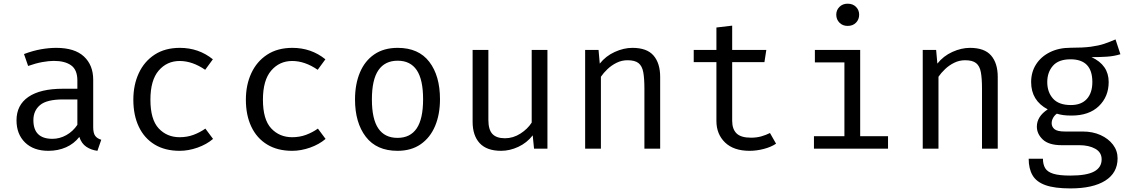

<svg xmlns="http://www.w3.org/2000/svg" viewBox="-20 -813 6194 1050"><path d="M489.7 -117.9Q489.7 -85.1 500.5 -70.3Q511.3 -55.4 533.8 -48.7L512.8 11.8Q477.9 7.2 451.8 -10.5Q425.6 -28.2 413.8 -64.1Q384.6 -26.7 340.8 -7.4Q296.9 11.8 244.6 11.8Q163.6 11.8 116.9 -33.8Q70.3 -79.5 70.3 -154.9Q70.3 -238.5 135.4 -283.1Q200.5 -327.7 323.6 -327.7H403.1V-372.8Q403.1 -431.3 369 -455.6Q334.9 -480 274.4 -480Q247.7 -480 211.8 -473.6Q175.9 -467.2 133.8 -452.3L111.3 -517.4Q160.5 -535.9 204.4 -543.6Q248.2 -551.3 287.7 -551.3Q388.2 -551.3 439 -504.1Q489.7 -456.9 489.7 -376.9ZM266.7 -53.8Q306.7 -53.8 342.8 -74.1Q379 -94.4 403.1 -130.3V-269.2H325.1Q235.9 -269.2 199.2 -238.5Q162.6 -207.7 162.6 -155.9Q162.6 -53.8 266.7 -53.8Z M962.6 -62.6Q1003.1 -62.6 1038.2 -75.6Q1073.3 -88.7 1103.1 -109.7L1145.1 -53.3Q1109.7 -23.1 1060 -5.6Q1010.3 11.8 962.6 11.8Q882.1 11.8 825.4 -22.8Q768.7 -57.4 739 -120.3Q709.2 -183.1 709.2 -267.7Q709.2 -348.7 739 -412.8Q768.7 -476.9 825.6 -514.1Q882.6 -551.3 963.6 -551.3Q1066.7 -551.3 1144.1 -488.7L1102.1 -431.3Q1031.8 -479.5 962.6 -479.5Q892.8 -479.5 847.7 -426.9Q802.6 -374.4 802.6 -267.7Q802.6 -159.5 847.7 -111Q892.8 -62.6 962.6 -62.6Z M1577.9 -62.6Q1618.5 -62.6 1653.6 -75.6Q1688.7 -88.7 1718.5 -109.7L1760.5 -53.3Q1725.1 -23.1 1675.4 -5.6Q1625.6 11.8 1577.9 11.8Q1497.4 11.8 1440.8 -22.8Q1384.1 -57.4 1354.4 -120.3Q1324.6 -183.1 1324.6 -267.7Q1324.6 -348.7 1354.4 -412.8Q1384.1 -476.9 1441 -514.1Q1497.9 -551.3 1579 -551.3Q1682.1 -551.3 1759.5 -488.7L1717.4 -431.3Q1647.2 -479.5 1577.9 -479.5Q1508.2 -479.5 1463.1 -426.9Q1417.9 -374.4 1417.9 -267.7Q1417.9 -159.5 1463.1 -111Q1508.2 -62.6 1577.9 -62.6Z M2154.9 -551.3Q2269.2 -551.3 2327.7 -474.9Q2386.2 -398.5 2386.2 -270.3Q2386.2 -187.7 2359.5 -124.1Q2332.8 -60.5 2281 -24.4Q2229.2 11.8 2153.8 11.8Q2039.5 11.8 1980.5 -65.1Q1921.5 -142.1 1921.5 -269.2Q1921.5 -352.3 1948.2 -416.2Q1974.9 -480 2026.9 -515.6Q2079 -551.3 2154.9 -551.3ZM2154.9 -481Q2085.1 -481 2049.5 -429.2Q2013.8 -377.4 2013.8 -269.2Q2013.8 -162.1 2049 -110.5Q2084.1 -59 2153.8 -59Q2223.6 -59 2258.7 -110.8Q2293.8 -162.6 2293.8 -270.3Q2293.8 -377.9 2259 -429.5Q2224.1 -481 2154.9 -481Z M2650.8 -540V-157.4Q2650.8 -104.1 2672.8 -80.5Q2694.9 -56.9 2741.5 -56.9Q2786.2 -56.9 2825.9 -82.3Q2865.6 -107.7 2887.7 -142.6V-540H2973.8V0H2900.5L2893.3 -72.8Q2861.5 -31.8 2814.6 -10Q2767.7 11.8 2720.5 11.8Q2642.1 11.8 2603.3 -30Q2564.6 -71.8 2564.6 -147.2V-540Z M3180 0V-540H3253.3L3260 -465.1Q3292.8 -506.7 3342.1 -529Q3391.3 -551.3 3438.5 -551.3Q3517.9 -551.3 3554.1 -509.2Q3590.3 -467.2 3590.3 -392.3V0H3504.1V-328.7Q3504.1 -384.1 3497.9 -417.9Q3491.8 -451.8 3472.1 -467.7Q3452.3 -483.6 3411.8 -483.6Q3380 -483.6 3352.1 -469.7Q3324.1 -455.9 3302.3 -435.1Q3280.5 -414.4 3266.2 -393.3V0Z M4224.1 -27.2Q4196.4 -8.7 4156.9 1.5Q4117.4 11.8 4079.5 11.8Q3992.3 11.8 3945.1 -33.8Q3897.9 -79.5 3897.9 -151.3V-473.3H3773.8V-540H3897.9V-662.6L3984.1 -672.8V-540H4170.8L4160.5 -473.3H3984.1V-152.3Q3984.1 -107.2 4007.9 -83.6Q4031.8 -60 4087.2 -60Q4117.4 -60 4143.1 -67.2Q4168.7 -74.4 4190.8 -85.6Z M4615.4 -792.8Q4644.1 -792.8 4661.3 -775.4Q4678.5 -757.9 4678.5 -732.8Q4678.5 -706.7 4661.3 -689Q4644.1 -671.3 4615.4 -671.3Q4588.2 -671.3 4570.8 -689Q4553.3 -706.7 4553.3 -732.8Q4553.3 -757.9 4570.8 -775.4Q4588.2 -792.8 4615.4 -792.8ZM4684.1 -540V-68.2H4836.4V0H4431.3V-68.2H4597.9V-471.8H4436.4V-540Z M5026.2 0V-540H5099.5L5106.2 -465.1Q5139 -506.7 5188.2 -529Q5237.4 -551.3 5284.6 -551.3Q5364.1 -551.3 5400.3 -509.2Q5436.4 -467.2 5436.4 -392.3V0H5350.3V-328.7Q5350.3 -384.1 5344.1 -417.9Q5337.9 -451.8 5318.2 -467.7Q5298.5 -483.6 5257.9 -483.6Q5226.2 -483.6 5198.2 -469.7Q5170.3 -455.9 5148.5 -435.1Q5126.7 -414.4 5112.3 -393.3V0Z M6080.5 -597.4 6107.2 -516.4Q6072.3 -505.6 6033.6 -503.1Q5994.9 -500.5 5949.2 -500.5Q6043.1 -457.4 6043.1 -364.6Q6043.1 -284.6 5989.5 -232.8Q5935.9 -181 5840 -181Q5812.8 -181 5794.6 -183.6Q5776.4 -186.2 5759.5 -191.3Q5747.2 -182.6 5739.2 -168.5Q5731.3 -154.4 5731.3 -139Q5731.3 -119.5 5746.7 -106.7Q5762.1 -93.8 5803.6 -93.8H5901Q5955.4 -93.8 5998.5 -74.4Q6041.5 -54.9 6066.7 -21.8Q6091.8 11.3 6091.8 52.8Q6091.8 132.3 6024.4 174.9Q5956.9 217.4 5833.8 217.4Q5747.7 217.4 5697.9 199.7Q5648.2 182.1 5626.9 145.9Q5605.6 109.7 5605.6 54.9H5683.6Q5683.6 86.2 5695.9 106.7Q5708.2 127.2 5740.5 137.2Q5772.8 147.2 5833.3 147.2Q5922.6 147.2 5963.6 124.9Q6004.6 102.6 6004.6 58.5Q6004.6 20 5969.7 0.5Q5934.9 -19 5882.6 -19H5786.2Q5715.9 -19 5683.1 -49.7Q5650.3 -80.5 5650.3 -120.5Q5650.3 -175.9 5709.7 -214.9Q5619 -263.1 5619 -364.1Q5619 -419 5646.2 -461.3Q5673.3 -503.6 5722.1 -527.7Q5770.8 -551.8 5834.4 -551.8Q5902.6 -551.8 5945.1 -557.4Q5987.7 -563.1 6018.2 -573.3Q6048.7 -583.6 6080.5 -597.4ZM5834.4 -488.7Q5769.2 -488.7 5738.2 -453.3Q5707.2 -417.9 5707.2 -364.1Q5707.2 -309.2 5738.7 -273.8Q5770.3 -238.5 5836.4 -238.5Q5893.3 -238.5 5923.6 -271.8Q5953.8 -305.1 5953.8 -364.6Q5953.8 -488.7 5834.4 -488.7Z"/></svg>

Font: FiraCode Nerd Font
Style: Regular
Weight: 400
Designer: Carrois Corporate, Edenspiekermann AG, Nikita Prokopov
Foundry: Carrois Corporate, Edenspiekermann AG, Nikita Prokopov
Version: Version 6.002;Nerd Fonts 2.2.2